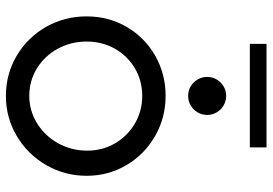

<svg xmlns="http://www.w3.org/2000/svg" viewBox="-154 -748 910 641"><g transform="rotate(90 300.5 -427.0)"><path d="M34.2 -261.7Q34.2 -335 69.3 -395.3Q104.5 -455.6 165.3 -490.5Q226.1 -525.4 299.8 -525.4Q372.1 -525.4 433.3 -490.5Q494.6 -455.6 530.5 -395Q566.4 -334.5 566.4 -261.7Q566.4 -188.5 530.5 -126.5Q494.6 -64.5 433.3 -28.3Q372.1 7.8 299.8 7.8Q226.6 7.8 165.5 -28.3Q104.5 -64.5 69.3 -126.2Q34.2 -188 34.2 -261.7ZM482.4 -263.7Q482.4 -314.9 457.8 -356.9Q433.1 -398.9 391.4 -423.1Q349.6 -447.3 299.8 -447.3Q249 -447.3 207.5 -422.9Q166 -398.4 142.1 -356Q118.2 -313.5 118.2 -261.7Q118.2 -209.5 142.1 -165.5Q166 -121.6 207.5 -95.9Q249 -70.3 299.8 -70.3Q349.1 -70.3 391.1 -96.2Q433.1 -122.1 457.8 -166.5Q482.4 -210.9 482.4 -263.7ZM236.3 -664.1Q236.3 -681.6 244.9 -696Q253.4 -710.4 267.8 -719Q282.2 -727.5 299.8 -727.5Q316.9 -727.5 331.5 -719Q346.2 -710.4 354.7 -695.8Q363.3 -681.2 363.3 -664.1Q363.3 -647 354.7 -632.3Q346.2 -617.7 331.5 -609.1Q316.9 -600.6 299.8 -600.6Q282.2 -600.6 267.8 -609.1Q253.4 -617.7 244.9 -632.1Q236.3 -646.5 236.3 -664.1ZM126 -862.3H471.7V-806.6H126Z"/></g></svg>

Font: Reddit Sans Chocolate
Style: Regular
Weight: 400
Designer: Stephen Hutchings
Foundry: Reddit
Version: Version 1.013